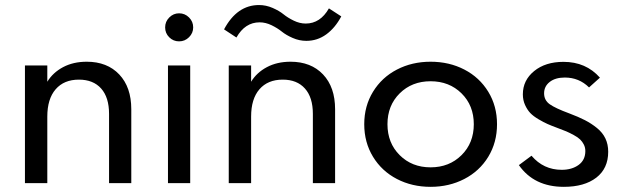

<svg xmlns="http://www.w3.org/2000/svg" viewBox="-20 -724 2468 759"><path d="M78.6 -465.3H167V-400.9Q189 -437 229.2 -458.5Q269.5 -480 322.8 -480Q403.8 -480 451.4 -429.7Q499 -379.4 499 -292V0H411.1V-273.9Q411.1 -338.9 379.9 -374Q348.6 -409.2 292 -409.2Q232.9 -409.2 200 -371.1Q167 -333 167 -263.2V0H78.6Z M731.9 0H644V-465.3H731.9ZM688 -671.4Q710.9 -671.4 727.3 -655Q743.7 -638.7 743.7 -615.7Q743.7 -593.3 727.3 -576.9Q710.9 -560.5 688 -560.5Q665 -560.5 648.9 -576.7Q632.8 -592.8 632.8 -615.7Q632.8 -638.7 649.2 -655Q665.5 -671.4 688 -671.4Z M972.7 0H884.3V-465.3H972.7V-400.9Q994.6 -437 1034.9 -458.5Q1075.2 -480 1128.4 -480Q1209.5 -480 1257.1 -429.7Q1304.7 -379.4 1304.7 -292V0H1216.8V-273.9Q1216.8 -338.9 1185.5 -374Q1154.3 -409.2 1097.7 -409.2Q1038.6 -409.2 1005.6 -371.1Q972.7 -333 972.7 -263.2ZM865.7 -607.9Q917 -704.1 1003.9 -704.1Q1031.7 -704.1 1057.9 -692.6Q1084 -681.2 1100.8 -667.5Q1117.7 -653.8 1141.4 -642.3Q1165 -630.9 1188.5 -630.9Q1246.1 -630.9 1280.3 -690.9L1329.1 -659.2Q1304.7 -613.3 1269.5 -587.9Q1234.4 -562.5 1190.9 -562.5Q1163.1 -562.5 1137 -574Q1110.8 -585.4 1094 -599.1Q1077.1 -612.8 1053.5 -624.3Q1029.8 -635.7 1006.3 -635.7Q948.7 -635.7 914.6 -575.7Z M1682.1 -480Q1755.9 -480 1815.7 -449Q1875.5 -418 1910.2 -361.3Q1944.8 -304.7 1944.8 -232.9Q1944.8 -161.1 1910.2 -104.2Q1875.5 -47.4 1815.4 -16.4Q1755.4 14.6 1682.1 14.6Q1608.9 14.6 1549.1 -16.4Q1489.3 -47.4 1454.6 -104.2Q1419.9 -161.1 1419.9 -232.9Q1419.9 -304.7 1454.6 -361.3Q1489.3 -418 1549.1 -449Q1608.9 -480 1682.1 -480ZM1560.1 -355Q1511.7 -307.1 1511.7 -232.9Q1511.7 -158.7 1560.1 -110.6Q1608.4 -62.5 1682.1 -62.5Q1755.9 -62.5 1804.4 -110.6Q1853 -158.7 1853 -232.9Q1853 -307.1 1804.4 -355Q1755.9 -402.8 1682.1 -402.8Q1608.4 -402.8 1560.1 -355Z M2031.2 -71.3 2081.1 -108.4Q2128.4 -52.7 2200.7 -52.7Q2240.7 -52.7 2267.3 -72Q2293.9 -91.3 2293.9 -127Q2293.9 -140.6 2288.1 -152.3Q2282.2 -164.1 2273.4 -172.6Q2264.6 -181.2 2248.5 -189.9Q2232.4 -198.7 2218.8 -204.6Q2205.1 -210.4 2182.1 -218.8Q2158.7 -227.5 2144.3 -233.9Q2129.9 -240.2 2109.1 -252.4Q2088.4 -264.6 2076.4 -277.1Q2064.5 -289.6 2055.7 -308.8Q2046.9 -328.1 2046.9 -351.1Q2046.9 -406.7 2091.6 -443.1Q2136.2 -479.5 2207.5 -479.5Q2296.4 -479.5 2351.6 -417L2308.6 -378.4Q2269 -417.5 2212.9 -417.5Q2175.3 -417.5 2153.1 -400.1Q2130.9 -382.8 2130.9 -355Q2130.9 -327.6 2153.3 -311.8Q2175.8 -295.9 2230 -275.9Q2266.6 -262.2 2292.2 -249Q2317.9 -235.8 2340.1 -217.8Q2362.3 -199.7 2373.3 -176.5Q2384.3 -153.3 2384.3 -124Q2384.3 -58.1 2337.2 -21.7Q2290 14.6 2209 14.6Q2091.3 14.6 2031.2 -71.3Z"/></svg>

Font: Spartan MB Med
Style: Regular
Weight: 500
Designer: Matt Bailey, Mirko Velimirovic
Foundry: Matt Bailey
Version: Version 1.005